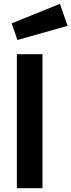

<svg xmlns="http://www.w3.org/2000/svg" viewBox="-20 -983 373 1003"><path d="M68 0V-700H202V0ZM41 -861 293 -963 333 -848 71 -774Z"/></svg>

Font: Titillium Web[RUS by Daymarius]
Style: Bold
Weight: 700
Designer: Cyrillization by Daymarius
Foundry: Cyrillization by Daymarius
Version: Version 1.002 September 11, 2018